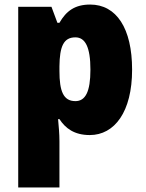

<svg xmlns="http://www.w3.org/2000/svg" viewBox="-20 -583 639 843"><path d="M376 -563C309 -563 271 -535 241 -483H232L206 -553H60V240H241V37C241 4 238 -26 235 -60H241C267 -20 306 10 374 10C483 10 560 -92 560 -277C560 -459 491 -563 376 -563ZM311 -419C354 -419 377 -377 377 -277C377 -180 355 -139 311 -139C258 -139 241 -183 241 -271V-292C242 -379 259 -419 311 -419Z"/></svg>

Font: Noto Sans Gujarati UI SemiCondensed Black
Style: Regular
Weight: 900
Width: 4
Designer: Jelle Bosma - Monotype Design Team, Universal Thirst
Foundry: Monotype Imaging Inc.
Version: Version 2.106